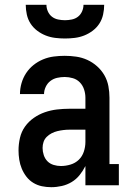

<svg xmlns="http://www.w3.org/2000/svg" viewBox="-20 -770 540 798"><path d="M193 8Q173 8 154 4Q135 0 118.5 -10Q102 -20 90 -35.5Q78 -51 70.5 -69Q63 -87 60 -106.5Q57 -126 57 -145Q57 -171 63 -197Q69 -223 84 -244Q99 -265 120.5 -280Q142 -295 166.5 -303.5Q191 -312 217 -315Q243 -318 268 -318H335V-364Q335 -381 329.5 -398Q324 -415 312 -427.5Q300 -440 283 -445Q266 -450 249 -450Q233 -450 217.5 -446.5Q202 -443 189.5 -433.5Q177 -424 170 -409Q163 -394 163 -379Q163 -379 163 -379Q163 -379 163 -379H63Q63 -379 63 -379Q63 -379 63 -379Q63 -402 69.5 -424.5Q76 -447 88.5 -466Q101 -485 119 -499.5Q137 -514 158.5 -523Q180 -532 203 -535Q226 -538 249 -538Q273 -538 297 -534.5Q321 -531 343 -521Q365 -511 383.5 -494.5Q402 -478 414 -457Q426 -436 430.5 -412Q435 -388 435 -364V-88H474V0H335V-80Q325 -60 311 -42.5Q297 -25 278 -13.5Q259 -2 237 3Q215 8 193 8ZM233 -80Q253 -80 273 -86Q293 -92 307.5 -106Q322 -120 328.5 -140Q335 -160 335 -180V-231H268Q256 -231 243.5 -229.5Q231 -228 218.5 -225Q206 -222 194.5 -216Q183 -210 174 -201Q165 -192 161 -180Q157 -168 157 -155Q157 -140 162 -125Q167 -110 177.5 -99.5Q188 -89 203 -84.5Q218 -80 233 -80ZM250 -610Q230 -610 209.5 -612.5Q189 -615 170 -622.5Q151 -630 134.5 -642.5Q118 -655 107 -672Q96 -689 91.5 -709.5Q87 -730 87 -750H173Q173 -736 179 -722.5Q185 -709 196 -700.5Q207 -692 221.5 -689Q236 -686 250 -686Q264 -686 278.5 -689Q293 -692 304 -700.5Q315 -709 321 -722.5Q327 -736 327 -750H413Q413 -730 408.5 -709.5Q404 -689 393 -672Q382 -655 365.5 -642.5Q349 -630 330 -622.5Q311 -615 290.5 -612.5Q270 -610 250 -610Z"/></svg>

Font: Iosevka Slab Semibold
Style: Regular
Weight: 600
Monospace: yes
Designer: Belleve Invis
Foundry: Belleve Invis
Version: Version 11.1.1; ttfautohint (v1.8.3)